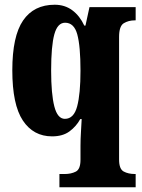

<svg xmlns="http://www.w3.org/2000/svg" viewBox="-20 -566 601 811"><path d="M231 225V169H254Q280 169 300 159Q320 149 320 109V51Q320 22 322 -9.5Q324 -41 325 -63H319Q302 -32 273.5 -11Q245 10 200 10Q121 10 76.5 -57Q32 -124 32 -269Q32 -413 77.5 -479.5Q123 -546 211 -546Q254 -546 285.5 -522.5Q317 -499 336 -458H341L358 -536H553V-480H549Q523 -480 503 -468Q483 -456 483 -410V108Q483 148 502.5 158.5Q522 169 550 169H553V225ZM254 -64Q292 -64 306 -117Q320 -170 320 -267Q320 -371 306.5 -420.5Q293 -470 255 -470Q223 -470 209.5 -421Q196 -372 196 -268Q196 -169 209.5 -116.5Q223 -64 254 -64Z"/></svg>

Font: Noto Serif Tamil ExtraCondensed Black
Style: Regular
Weight: 900
Width: 2
Designer: Indian Type Foundry, Tom Grace, and the Monotype Design Team
Foundry: Monotype Imaging Inc.
Version: Version 2.004; ttfautohint (v1.8.4.7-5d5b)